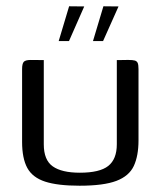

<svg xmlns="http://www.w3.org/2000/svg" viewBox="-20 -592 516 617"><path d="M120.7 -399V-128.2Q120.7 -77.7 149.5 -57.4Q178.3 -37 236.7 -37Q300.3 -37 327.8 -58.7Q355.4 -80.5 355.4 -128.5V-399Q356.4 -399 361.9 -399Q367.4 -399 373.8 -399.1Q380.2 -399.3 386.1 -399.3Q392 -399.3 393.8 -399.3Q406.2 -399.3 413 -397.5Q419.7 -395.7 422.4 -389.8Q425.1 -383.8 425.1 -369.9V-141Q425.1 -91.1 410 -58.7Q394.8 -26.2 353.9 -10.7Q313 4.8 235.7 4.8Q165.6 4.8 125.1 -8.3Q84.6 -21.5 67.8 -52.2Q51 -83 51 -136.2V-369.9Q51 -387.1 56.3 -393.2Q61.7 -399.3 78.5 -399.3Q89.5 -399.3 99.6 -399.1Q109.7 -399 120.7 -399ZM278.8 -460 312.3 -571.8 360.9 -571.3 311.2 -460ZM168.6 -460 202.1 -571.8 250.7 -571.3 201.7 -460Z"/></svg>

Font: Genos Thin
Style: Regular
Weight: 100
Designer: Robert E. Leuschke
Foundry: Robert E. Leuschke
Version: Version 1.010